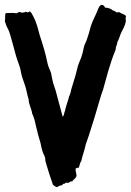

<svg xmlns="http://www.w3.org/2000/svg" viewBox="-20 -771 542 795"><path d="M0 -682.6C3.9 -674.8 4.9 -666 8.8 -659.2C22.5 -635.7 25.4 -612.3 33.2 -587.9C40 -565.4 43.9 -544.9 51.8 -522.5C55.7 -510.7 60.5 -500 63.5 -488.3C66.4 -475.6 68.4 -461.9 72.3 -450.2C75.2 -441.4 78.1 -432.6 82 -421.9C89.8 -401.4 91.8 -379.9 98.6 -359.4C98.6 -339.8 110.4 -321.3 113.3 -300.8C121.1 -285.2 126 -263.7 129.9 -245.1C134.8 -222.7 140.6 -202.1 147.5 -179.7C150.4 -165 153.3 -150.4 159.2 -135.7C162.1 -128.9 166 -123 167 -116.2C168 -111.3 167 -107.4 168.9 -100.6C177.7 -69.3 188.5 -37.1 199.2 -5.9C203.1 -2 209 1 213.9 3.9C221.7 2.9 225.6 -3.9 236.3 -3.9C239.3 -4.9 240.2 -12.7 248 -9.8C249 -14.6 253.9 -15.6 261.7 -13.7C266.6 -13.7 270.5 -22.5 279.3 -19.5C282.2 -28.3 292 -28.3 296.9 -43C296.9 -53.7 292 -61.5 293 -72.3C295.9 -75.2 300.8 -77.1 305.7 -76.2C310.5 -85 309.6 -95.7 316.4 -103.5C321.3 -127.9 331.1 -150.4 335 -172.9C336.9 -176.8 354.5 -228.5 370.1 -280.3C386.7 -334 398.4 -379.9 407.2 -401.4C421.9 -453.1 433.6 -503.9 458 -563.5C458 -566.4 460 -568.4 460 -576.2C462.9 -583 465.8 -589.8 465.8 -596.7C468.8 -601.6 470.7 -606.4 472.7 -611.3C475.6 -618.2 477.5 -626 480.5 -632.8C487.3 -647.5 497.1 -662.1 501 -681.6C501 -690.4 499 -697.3 502 -704.1C499 -710.9 478.5 -715.8 473.6 -720.7L462.9 -719.7C458 -720.7 458 -726.6 447.3 -727.5C444.3 -732.4 427.7 -740.2 415 -739.3C412.1 -746.1 409.2 -751 398.4 -751C394.5 -747.1 390.6 -745.1 385.7 -732.4C378.9 -713.9 370.1 -698.2 362.3 -679.7C353.5 -659.2 350.6 -637.7 342.8 -617.2C339.8 -609.4 337.9 -600.6 334 -593.8C327.1 -582 326.2 -567.4 322.3 -552.7C318.4 -538.1 314.5 -526.4 307.6 -511.7C300.8 -496.1 297.9 -476.6 293 -460C287.1 -441.4 282.2 -423.8 276.4 -405.3C273.4 -396.5 273.4 -387.7 269.5 -379.9C266.6 -373 264.6 -369.1 263.7 -362.3C258.8 -346.7 252 -327.1 249 -311.5C245.1 -304.7 246.1 -292 239.3 -288.1C229.5 -324.2 219.7 -361.3 210 -397.5C207 -408.2 203.1 -416 200.2 -426.8C196.3 -441.4 194.3 -454.1 191.4 -468.8C186.5 -483.4 179.7 -494.1 176.8 -508.8C168.9 -548.8 157.2 -586.9 144.5 -625C136.7 -653.3 131.8 -677.7 117.2 -704.1C113.3 -710.9 110.4 -720.7 102.5 -723.6C97.7 -723.6 100.6 -715.8 85.9 -722.7C83 -719.7 78.1 -718.8 72.3 -718.8C68.4 -718.8 64.5 -719.7 60.5 -721.7C55.7 -720.7 52.7 -716.8 47.9 -715.8C39.1 -718.8 16.6 -716.8 3.9 -716.8C-1 -709 2.9 -693.4 0 -682.6Z"/></svg>

Font: Caesar Dressing Cyrillic
Style: Regular
Weight: 400
Designer: Dathan Boardman
Foundry: Open Window
Version: Version 1.00;July 2, 2020;FontCreator 13.0.0.2642 64-bit